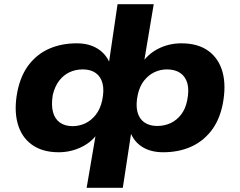

<svg xmlns="http://www.w3.org/2000/svg" viewBox="-20 -713 1142 913"><path d="M392 180 438 -89H451Q422 -41 370 -15Q318 11 259 11Q181 11 131 -25.5Q81 -62 63.5 -127.5Q46 -193 63 -279Q79 -357 119 -407.5Q159 -458 216.5 -482.5Q274 -507 345 -507Q404 -507 445 -481Q486 -455 504 -408H497L539 -693H711L663 -407H651Q681 -455 732 -481Q783 -507 842 -507Q922 -507 971.5 -470.5Q1021 -434 1038.5 -369.5Q1056 -305 1039 -217Q1023 -139 982.5 -88.5Q942 -38 884.5 -13.5Q827 11 756 11Q696 11 655.5 -15Q615 -41 598 -89H605L564 180ZM327 -113Q360 -114 387.5 -127.5Q415 -141 436 -168Q457 -195 466 -236Q476 -284 467.5 -316.5Q459 -349 435 -366Q411 -383 374 -383Q339 -383 310.5 -369.5Q282 -356 261.5 -329.5Q241 -303 231 -262Q223 -213 232 -180Q241 -147 265 -130Q289 -113 327 -113ZM727 -114Q762 -114 791 -127.5Q820 -141 841 -168Q862 -195 870 -235Q880 -284 871 -316.5Q862 -349 837 -366Q812 -383 774 -383Q742 -383 714 -369.5Q686 -356 665 -329.5Q644 -303 635 -262Q625 -214 633.5 -181Q642 -148 666.5 -131Q691 -114 727 -114Z"/></svg>

Font: Nunito Sans 10pt Expanded ExtraBold
Style: Italic
Weight: 800
Width: 7
Italic angle: -9°
Designer: Vernon Adams
Foundry: Vernon Adams
Version: Version 3.101;gftools[0.9.27]